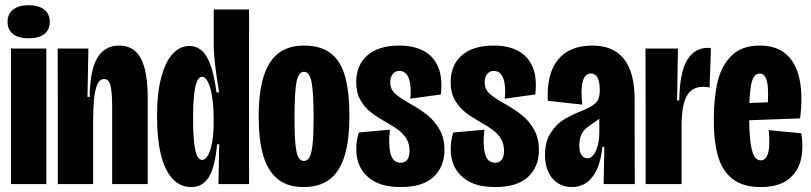

<svg xmlns="http://www.w3.org/2000/svg" viewBox="-20 -717 3160 748"><path d="M22.8 -528H160.5V0H22.8ZM9.5 -631.9Q9.5 -663 31.1 -679.8Q52.8 -696.7 91.6 -696.7Q130.3 -696.7 152.1 -679.8Q173.8 -663 173.8 -631.8Q173.8 -600.7 152.5 -584.2Q131.2 -567.8 91.5 -567.8Q52.2 -567.8 30.8 -584.3Q9.5 -600.8 9.5 -631.9Z M205.2 -312.5 204.7 -528H324.3L320.8 -339.3H329.2Q331 -446.5 360.2 -493Q389.3 -539.5 443.8 -539.5Q501.7 -539.5 528.6 -489.8Q555.5 -440 555.5 -332.3V0H417V-297.5Q417 -359 410.4 -384Q403.8 -409 386 -409Q367.7 -409 358.4 -386.2Q349.2 -363.3 346 -327.9Q342.8 -292.5 342.8 -236.3V0H205.2Z M591.8 -262.2Q591.8 -354.2 608.2 -415.8Q624.7 -477.3 653 -507.6Q681.3 -537.8 717.7 -537.8Q762.2 -537.8 787 -493.1Q811.8 -448.3 823.3 -357H833.5Q823.7 -416.2 818.2 -462.6Q812.7 -509 812.7 -542.8V-680H950.3L950 -248.8L950.3 0H831L834 -154.7H825.8Q817 -62.7 792.6 -25.5Q768.2 11.7 725.7 11.7Q681.8 11.7 651.9 -20.8Q622 -53.2 606.9 -114.2Q591.8 -175.3 591.8 -262.2ZM812.3 -234.3V-255.3Q812.3 -299.2 806.9 -336.2Q801.5 -373.2 791.1 -395.6Q780.7 -418 767.2 -418Q749.7 -418 740.9 -378.4Q732.2 -338.8 732.2 -253.8Q732.2 -174.5 740.5 -134.2Q748.8 -94 767.3 -94Q780.5 -94 791.1 -113.7Q801.7 -133.3 807 -166Q812.3 -198.7 812.3 -234.3Z M987.8 -261.8Q987.8 -358.5 1007.2 -419.8Q1026.7 -481 1065.6 -510.2Q1104.5 -539.5 1164.2 -539.5Q1228 -539.5 1266.8 -510.8Q1305.7 -482 1323.4 -422.4Q1341.2 -362.8 1341.2 -265.3Q1341.2 -168.8 1321.8 -107.7Q1302.5 -46.5 1263.2 -17.4Q1223.8 11.7 1162.3 11.7Q1100.2 11.7 1061.8 -19.5Q1023.3 -50.7 1005.6 -110.9Q987.8 -171.2 987.8 -261.8ZM1201.7 -257.2Q1201.7 -358 1193.7 -397.6Q1185.7 -437.2 1164.3 -437.2Q1142.8 -437.2 1135.1 -397.8Q1127.3 -358.5 1127.3 -255Q1127.3 -161.5 1135.2 -125.8Q1143 -90 1164.2 -90Q1185.3 -90 1193.5 -126.6Q1201.7 -163.2 1201.7 -257.2Z M1377.8 -200.7 1499.2 -211.8Q1492.3 -156.2 1501.2 -119.6Q1510 -83 1541.7 -83Q1558 -83 1566.8 -94.8Q1575.5 -106.7 1575.5 -130Q1575.5 -157 1563.5 -176.4Q1551.5 -195.8 1533.2 -209.8Q1514.8 -223.8 1482.3 -242Q1447.5 -261.8 1424.3 -279.8Q1401.2 -297.7 1384.4 -326.6Q1367.7 -355.5 1367.7 -396.8Q1367.7 -463.3 1411.2 -501.4Q1454.7 -539.5 1535.5 -539.5Q1591 -539.5 1629.6 -519.3Q1668.2 -499.2 1686.6 -456.9Q1705 -414.7 1697.3 -349L1578.3 -332.5Q1583.8 -379 1573.3 -409.8Q1562.8 -440.7 1535.3 -440.7Q1519.3 -440.7 1509.8 -428.2Q1500.3 -415.8 1500.3 -396.8Q1500.3 -369.8 1518.7 -352.9Q1537 -336 1576.2 -313.8Q1615.3 -292.2 1644.1 -269.4Q1672.8 -246.7 1692.2 -212.8Q1711.5 -179 1711.5 -133Q1711.5 -67.2 1669.2 -27.8Q1626.8 11.7 1541.2 11.7Q1468 11.7 1425.9 -17.9Q1383.8 -47.5 1372.5 -96Q1361.2 -144.5 1377.8 -200.7Z M1745.8 -200.7 1867.2 -211.8Q1860.3 -156.2 1869.2 -119.6Q1878 -83 1909.7 -83Q1926 -83 1934.8 -94.8Q1943.5 -106.7 1943.5 -130Q1943.5 -157 1931.5 -176.4Q1919.5 -195.8 1901.2 -209.8Q1882.8 -223.8 1850.3 -242Q1815.5 -261.8 1792.3 -279.8Q1769.2 -297.7 1752.4 -326.6Q1735.7 -355.5 1735.7 -396.8Q1735.7 -463.3 1779.2 -501.4Q1822.7 -539.5 1903.5 -539.5Q1959 -539.5 1997.6 -519.3Q2036.2 -499.2 2054.6 -456.9Q2073 -414.7 2065.3 -349L1946.3 -332.5Q1951.8 -379 1941.3 -409.8Q1930.8 -440.7 1903.3 -440.7Q1887.3 -440.7 1877.8 -428.2Q1868.3 -415.8 1868.3 -396.8Q1868.3 -369.8 1886.7 -352.9Q1905 -336 1944.2 -313.8Q1983.3 -292.2 2012.1 -269.4Q2040.8 -246.7 2060.2 -212.8Q2079.5 -179 2079.5 -133Q2079.5 -67.2 2037.2 -27.8Q1994.8 11.7 1909.2 11.7Q1836 11.7 1793.9 -17.9Q1751.8 -47.5 1740.5 -96Q1729.2 -144.5 1745.8 -200.7Z M2103.3 -113.7Q2103.3 -167 2126.5 -201.3Q2149.7 -235.7 2180.3 -253.5Q2211 -271.3 2253.8 -288.2Q2280.2 -299.5 2293.6 -309.7Q2307 -319.8 2311.8 -332.6Q2316.7 -345.3 2316.7 -366.3Q2316.7 -398.5 2307.8 -414.6Q2298.8 -430.7 2281.8 -430.7Q2259 -430.7 2250.5 -400.3Q2242 -370 2248.3 -309.5L2114.2 -324.2Q2108.7 -428.3 2153.4 -483.9Q2198.2 -539.5 2287.5 -539.5Q2369.5 -539.5 2411 -487.3Q2452.5 -435.2 2452.5 -327V-201.8Q2452.7 -133.5 2452.8 -99.9Q2452.8 -66.3 2453 0H2331.7Q2333.2 -72.7 2334.5 -144.5H2326.5Q2321.8 -93.5 2306.2 -58.6Q2290.5 -23.7 2265.7 -6Q2240.8 11.7 2208.3 11.7Q2161.2 11.7 2132.2 -22Q2103.3 -55.7 2103.3 -113.7ZM2314.8 -199.3V-263L2337.8 -279.5Q2329.2 -266.7 2318.3 -257.3Q2307.5 -248 2291.5 -238.2Q2273 -225.5 2262.3 -216.2Q2251.7 -207 2244.3 -190.9Q2237 -174.8 2237 -151.3Q2237 -124.3 2245.9 -112.2Q2254.8 -100.2 2268.2 -100.2Q2282.8 -100.2 2293.4 -115.1Q2304 -130 2309.4 -152.8Q2314.8 -175.7 2314.8 -199.3Z M2495.2 -287.5 2494.7 -528H2621.2L2617.8 -325.7H2626.2Q2628.3 -438.5 2657.8 -484.5Q2687.3 -530.5 2736.7 -530.5Q2745.2 -530.5 2749.8 -529.5L2744.3 -375.7Q2735 -379 2719.7 -379Q2690.8 -379 2672.1 -363.5Q2653.3 -348 2644.3 -314.3Q2635.3 -280.7 2635.3 -226.5V0H2495.2Z M2760.8 -250.8Q2760.8 -335.5 2775.8 -398.8Q2790.8 -462 2830.6 -500.8Q2870.3 -539.5 2939.7 -539.5Q3005.5 -539.5 3044 -504.6Q3082.5 -469.7 3095.2 -406.7Q3108 -343.7 3097 -255.8L2852.3 -246.8V-314.2L2983.3 -318.8L2967.8 -270Q2976 -354.3 2969.5 -392.4Q2963 -430.5 2939.7 -430.5Q2915.8 -430.5 2907.2 -391.4Q2898.7 -352.3 2898.7 -271.3Q2898.7 -206.2 2903.3 -166.8Q2908 -127.5 2917.7 -109.9Q2927.3 -92.3 2943.5 -92.3Q2959.7 -92.3 2967.6 -108.2Q2975.5 -124.2 2976.8 -150.1Q2978.2 -176 2974.8 -210L3101.5 -197.8Q3111 -143.2 3100.3 -95.8Q3089.7 -48.5 3051.3 -18.4Q3013 11.7 2943.7 11.7Q2874.8 11.7 2834.3 -19.7Q2793.8 -51 2777.3 -108.4Q2760.8 -165.8 2760.8 -250.8Z"/></svg>

Font: Bricolage Grotesque 96pt Condensed ExBd
Style: Regular
Weight: 800
Width: 3
Designer: Mathieu Triay
Foundry: Atelier Triay
Version: Version 1.001;Glyphs 3.2 (3207)